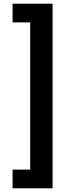

<svg xmlns="http://www.w3.org/2000/svg" viewBox="-20 -852 396 1037"><path d="M48 64H143V-731H48V-832H264V165H48Z"/></svg>

Font: Noto Sans Gurmukhi UI Condensed
Style: Bold
Weight: 700
Width: 3
Designer: Jelle Bosma - Monotype Design Team
Foundry: Monotype Imaging Inc.
Version: Version 2.004; ttfautohint (v1.8.4.7-5d5b)